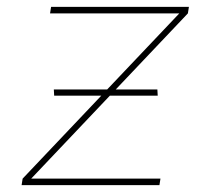

<svg xmlns="http://www.w3.org/2000/svg" viewBox="-20 -540 640 560"><path d="M43 0 46 -19 503 -501H126L129 -520H531L528 -501L71 -19H448L445 0ZM440 -261H138L137 -279H439Z"/></svg>

Font: Iosevka Aile Thin Oblique
Style: Regular
Weight: 100
Italic angle: -9°
Designer: Belleve Invis
Foundry: Belleve Invis
Version: Version 31.1.0; ttfautohint (v1.8.4)